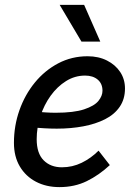

<svg xmlns="http://www.w3.org/2000/svg" viewBox="-20 -755 564 785"><path d="M37 -171Q37 -241 59.5 -304.5Q82 -368 122.5 -417.5Q163 -467 218 -496Q273 -525 338 -525Q383 -525 417.5 -507.5Q452 -490 471.5 -460.5Q491 -431 491 -393Q491 -350 469.5 -318.5Q448 -287 409.5 -267.5Q371 -248 320.5 -238.5Q270 -229 212 -229Q188 -229 161.5 -230.5Q135 -232 106 -235L117 -299Q143 -297 165 -295.5Q187 -294 207 -294Q282 -294 324 -308Q366 -322 382.5 -342.5Q399 -363 399 -384Q399 -413 379.5 -429.5Q360 -446 328 -446Q286 -446 250 -423.5Q214 -401 187 -363.5Q160 -326 145 -279.5Q130 -233 130 -186Q130 -128 158.5 -99.5Q187 -71 233 -71Q276 -71 314 -89.5Q352 -108 383 -139L429 -80Q385 -39 335 -14.5Q285 10 223 10Q169 10 127 -12Q85 -34 61 -74.5Q37 -115 37 -171ZM224 -735H324L390 -585H313Z"/></svg>

Font: Radio Canada
Style: Italic
Weight: 400
Italic angle: -12°
Designer: Charles Daoud, Etienne Aubert Bonn, Alexandre Saumier Demers, Jacques Le Bailly
Foundry: Radio-Canada
Version: Version 2.104;gftools[0.9.28.dev5+ged2979d]